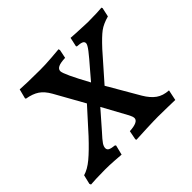

<svg xmlns="http://www.w3.org/2000/svg" viewBox="-128 -661 822 822"><g transform="rotate(-45 283.0 -250.0)"><path d="M311 -505 313 -498 305 -459Q276 -458 263 -451.5Q250 -445 250 -433Q250 -414 309 -306L344 -347Q379 -387 396 -409Q413 -431 413 -440Q413 -449 404 -453Q395 -457 375 -458L373 -462L382 -503L413 -501Q479 -498 482 -498Q510 -498 534.5 -499Q559 -500 567 -501L569 -496L560 -455Q524 -445 502.5 -429Q481 -413 444 -373L340 -255L423 -112Q442 -80 464.5 -64Q487 -48 521 -46L511 2Q500 2 470 1Q440 0 410 0Q384 0 336 2Q288 4 273 5L271 0L279 -41Q333 -44 333 -67Q333 -74 328 -84Q323 -94 322 -96L263 -204L193 -124Q169 -98 161 -86Q153 -74 153 -64Q153 -54 162 -49.5Q171 -45 191 -43L194 -39L183 5Q172 4 143 2Q114 0 87 0Q60 0 34.5 1Q9 2 0 3L-3 -4L7 -46Q35 -54 65.5 -79.5Q96 -105 139 -151L233 -255L158 -389Q141 -419 119.5 -433.5Q98 -448 63 -454L61 -458L72 -501Q84 -500 118.5 -499Q153 -498 193 -498Q227 -498 263.5 -501Q300 -504 311 -505Z"/></g></svg>

Font: Alegreya SC Medium
Style: Italic
Weight: 500
Italic angle: -7°
Designer: Juan Pablo del Peral
Foundry: Huerta Tipografica
Version: Version 2.007; ttfautohint (v1.6)